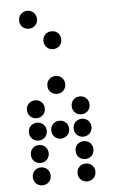

<svg xmlns="http://www.w3.org/2000/svg" viewBox="-55 -828 510 855"><g transform="rotate(-5 200.0 -400.0)"><path d="M100 -710C123 -710 140 -727 140 -750C140 -773 123 -790 100 -790C77 -790 60 -773 60 -750C60 -727 77 -710 100 -710ZM200 -610C223 -610 240 -627 240 -650C240 -673 223 -690 200 -690C177 -690 160 -673 160 -650C160 -627 177 -610 200 -610ZM200 -410C223 -410 240 -427 240 -450C240 -473 223 -490 200 -490C177 -490 160 -473 160 -450C160 -427 177 -410 200 -410ZM100 -310C123 -310 140 -327 140 -350C140 -373 123 -390 100 -390C77 -390 60 -373 60 -350C60 -327 77 -310 100 -310ZM300 -310C323 -310 340 -327 340 -350C340 -373 323 -390 300 -390C277 -390 260 -373 260 -350C260 -327 277 -310 300 -310ZM100 -210C123 -210 140 -227 140 -250C140 -273 123 -290 100 -290C77 -290 60 -273 60 -250C60 -227 77 -210 100 -210ZM200 -210C223 -210 240 -227 240 -250C240 -273 223 -290 200 -290C177 -290 160 -273 160 -250C160 -227 177 -210 200 -210ZM300 -210C323 -210 340 -227 340 -250C340 -273 323 -290 300 -290C277 -290 260 -273 260 -250C260 -227 277 -210 300 -210ZM100 -110C123 -110 140 -127 140 -150C140 -173 123 -190 100 -190C77 -190 60 -173 60 -150C60 -127 77 -110 100 -110ZM300 -110C323 -110 340 -127 340 -150C340 -173 323 -190 300 -190C277 -190 260 -173 260 -150C260 -127 277 -110 300 -110ZM100 -10C123 -10 140 -27 140 -50C140 -73 123 -90 100 -90C77 -90 60 -73 60 -50C60 -27 77 -10 100 -10ZM300 -10C323 -10 340 -27 340 -50C340 -73 323 -90 300 -90C277 -90 260 -73 260 -50C260 -27 277 -10 300 -10Z"/></g></svg>

Font: TINY 5x3 80
Style: Regular
Weight: 200
Designer: Jack Halten Fahnestock
Foundry: Velvetyne Type Foundry
Version: Version 1.002;hotconv 1.0.109;makeotfexe 2.5.65596